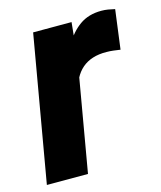

<svg xmlns="http://www.w3.org/2000/svg" viewBox="-89 -606 565 672"><g transform="rotate(-15 194.0 -270.0)"><path d="M216.3 -397 147.5 0H-1.5L90.3 -528.3H229.5ZM388.7 -532.7 370.1 -390.6Q357.4 -392.6 345.2 -394Q333 -395.5 320.3 -395.5Q292.5 -396 270.3 -388.9Q248 -381.8 231.7 -367.7Q215.3 -353.5 204.6 -332.8Q193.8 -312 188.5 -285.6L161.1 -299.3Q166.5 -336.9 177.7 -378.7Q189 -420.4 209.2 -457.3Q229.5 -494.1 261.5 -516.8Q293.5 -539.6 340.3 -539.6Q352.5 -539.6 364.5 -537.6Q376.5 -535.6 388.7 -532.7Z"/></g></svg>

Font: Roboto ExtraBold
Style: Italic
Weight: 800
Designer: Christian Robertson
Foundry: Google
Version: Version 3.009; 2024